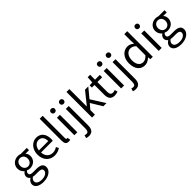

<svg xmlns="http://www.w3.org/2000/svg" viewBox="312 -2387 4227 4227"><g transform="rotate(-45 2426.0 -273.0)"><path d="M275 250C443 250 550 163 550 62C550 -28 486 -67 361 -67H254C181 -67 159 -92 159 -126C159 -156 174 -174 194 -191C218 -179 248 -172 274 -172C386 -172 473 -245 473 -361C473 -408 455 -448 429 -473H540V-543H351C332 -551 305 -557 274 -557C165 -557 71 -482 71 -363C71 -298 106 -245 142 -217V-213C113 -193 82 -157 82 -112C82 -69 103 -40 131 -23V-18C80 13 51 58 51 105C51 198 143 250 275 250ZM274 -234C212 -234 159 -284 159 -363C159 -443 211 -490 274 -490C339 -490 390 -443 390 -363C390 -284 337 -234 274 -234ZM288 187C189 187 131 150 131 92C131 61 147 28 186 0C210 6 236 8 256 8H350C422 8 460 26 460 77C460 133 393 187 288 187Z M861 13C934 13 992 -11 1039 -42L1007 -103C966 -76 924 -60 871 -60C768 -60 697 -134 691 -250H1057C1059 -264 1061 -282 1061 -302C1061 -457 983 -557 844 -557C720 -557 601 -448 601 -271C601 -92 716 13 861 13ZM690 -315C701 -423 769 -484 846 -484C931 -484 981 -425 981 -315Z M1291 13C1316 13 1331 9 1344 5L1331 -65C1321 -63 1317 -63 1312 -63C1298 -63 1287 -74 1287 -102V-796H1195V-108C1195 -31 1223 13 1291 13Z M1479 0H1571V-543H1479ZM1525 -655C1561 -655 1586 -679 1586 -716C1586 -751 1561 -775 1525 -775C1489 -775 1465 -751 1465 -716C1465 -679 1489 -655 1525 -655Z M1697 242C1805 242 1846 173 1846 62V-543H1755V62C1755 128 1742 169 1688 169C1669 169 1650 164 1636 159L1618 228C1637 236 1665 242 1697 242ZM1800 -655C1835 -655 1861 -679 1861 -716C1861 -751 1835 -775 1800 -775C1764 -775 1739 -751 1739 -716C1739 -679 1764 -655 1800 -655Z M2029 0H2119V-143L2221 -262L2380 0H2479L2274 -324L2455 -543H2353L2123 -257H2119V-796H2029Z M2728 13C2762 13 2798 3 2829 -7L2811 -76C2793 -68 2769 -61 2749 -61C2686 -61 2665 -99 2665 -165V-469H2813V-543H2665V-696H2589L2579 -543L2493 -538V-469H2574V-168C2574 -59 2613 13 2728 13Z M2935 0H3027V-543H2935ZM2981 -655C3017 -655 3042 -679 3042 -716C3042 -751 3017 -775 2981 -775C2945 -775 2921 -751 2921 -716C2921 -679 2945 -655 2981 -655Z M3153 242C3261 242 3302 173 3302 62V-543H3211V62C3211 128 3198 169 3144 169C3125 169 3106 164 3092 159L3074 228C3093 236 3121 242 3153 242ZM3256 -655C3291 -655 3317 -679 3317 -716C3317 -751 3291 -775 3256 -775C3220 -775 3195 -751 3195 -716C3195 -679 3220 -655 3256 -655Z M3670 13C3735 13 3793 -22 3835 -64H3838L3846 0H3921V-796H3829V-587L3834 -494C3786 -533 3745 -557 3681 -557C3557 -557 3446 -447 3446 -271C3446 -90 3534 13 3670 13ZM3690 -64C3595 -64 3540 -141 3540 -272C3540 -396 3610 -480 3697 -480C3742 -480 3784 -464 3829 -423V-138C3784 -88 3740 -64 3690 -64Z M4105 0H4197V-543H4105ZM4151 -655C4187 -655 4212 -679 4212 -716C4212 -751 4187 -775 4151 -775C4115 -775 4091 -751 4091 -716C4091 -679 4115 -655 4151 -655Z M4563 250C4731 250 4838 163 4838 62C4838 -28 4774 -67 4649 -67H4542C4469 -67 4447 -92 4447 -126C4447 -156 4462 -174 4482 -191C4506 -179 4536 -172 4562 -172C4674 -172 4761 -245 4761 -361C4761 -408 4743 -448 4717 -473H4828V-543H4639C4620 -551 4593 -557 4562 -557C4453 -557 4359 -482 4359 -363C4359 -298 4394 -245 4430 -217V-213C4401 -193 4370 -157 4370 -112C4370 -69 4391 -40 4419 -23V-18C4368 13 4339 58 4339 105C4339 198 4431 250 4563 250ZM4562 -234C4500 -234 4447 -284 4447 -363C4447 -443 4499 -490 4562 -490C4627 -490 4678 -443 4678 -363C4678 -284 4625 -234 4562 -234ZM4576 187C4477 187 4419 150 4419 92C4419 61 4435 28 4474 0C4498 6 4524 8 4544 8H4638C4710 8 4748 26 4748 77C4748 133 4681 187 4576 187Z"/></g></svg>

Font: Noto Sans CJK HK
Style: Regular
Weight: 400
Designer: Ryoko NISHIZUKA 西塚涼子 (kana, bopomofo & ideographs); Paul D. Hunt (Latin, Greek & Cyrillic); Sandoll Communications 산돌커뮤니
Foundry: Adobe
Version: Version 2.004;hotconv 1.0.118;makeotfexe 2.5.65603